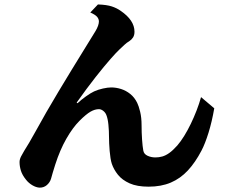

<svg xmlns="http://www.w3.org/2000/svg" viewBox="-20 -819 1040 872"><path d="M424.8 -798.8Q464.8 -797.4 487.8 -789.8Q510.7 -782.2 527.8 -770Q590.8 -727.1 590.8 -674.8Q590.8 -659.2 584.2 -648.9Q577.6 -638.7 566.9 -631.8Q555.7 -625.5 545.2 -615.5Q534.7 -605.5 521 -592.8Q510.3 -583 482.2 -551.3Q454.1 -519.5 414.3 -469Q374.5 -418.5 328.1 -353L332 -350.1Q348.6 -365.7 370.1 -381.1Q391.6 -396.5 407.2 -403.8Q425.3 -412.1 447.5 -417Q469.7 -421.9 484.9 -421.9Q507.3 -421.9 529.8 -414.8Q552.2 -407.7 571.5 -392.3Q590.8 -377 603 -352.1Q609.9 -338.4 616.5 -311.5Q623 -284.7 623 -250Q623 -217.3 625.2 -185.3Q627.4 -153.3 630.9 -134.8Q633.8 -119.1 650.1 -111.6Q666.5 -104 686 -104Q701.7 -104 716.8 -108.2Q731.9 -112.3 748.5 -124Q765.1 -135.7 785.2 -158.2Q800.8 -176.3 816.4 -201.4Q832 -226.6 846.4 -256.3Q860.8 -286.1 872.8 -317.1Q884.8 -348.1 893.1 -377.9L953.1 -327.1Q942.4 -265.6 927 -216.1Q911.6 -166.5 895 -134.8Q867.2 -81.5 833.3 -44.9Q799.3 -8.3 755.6 10.3Q711.9 28.8 654.8 28.8Q602.5 28.8 568.6 13.7Q534.7 -1.5 515.6 -25.4Q496.6 -49.3 487.8 -75.2Q484.4 -85.4 481.9 -100.8Q479.5 -116.2 478 -133.8Q476.6 -151.4 475.8 -167.7Q475.1 -184.1 475.1 -195.8Q475.1 -224.6 472.4 -252.4Q469.7 -280.3 462.9 -296.9Q458.5 -308.1 448.7 -315.7Q439 -323.2 429.2 -323.2Q411.1 -323.2 391.4 -312Q371.6 -300.8 340.8 -270Q310.1 -239.3 281.2 -188.7Q252.4 -138.2 231 -71.8Q224.6 -51.8 219.7 -35.2Q214.8 -18.6 211.9 -7.8Q207 9.3 192.9 21.5Q178.7 33.7 159.2 33.2Q143.6 32.2 126.7 22.2Q109.9 12.2 98.1 -2.9Q81.1 -23.9 75 -43.7Q68.8 -63.5 68.8 -83Q68.8 -95.2 75.7 -108.6Q82.5 -122.1 89.8 -133.8Q98.1 -146.5 112.5 -170.9Q127 -195.3 142.1 -223.1Q164.1 -263.7 190.9 -310.1Q217.8 -356.4 246.8 -405Q275.9 -453.6 305.2 -501.5Q334.5 -549.3 362.1 -594Q389.6 -638.7 413.1 -676.8Q421.4 -690.4 425.3 -701.9Q429.2 -713.4 429.2 -721.2Q429.2 -732.9 420.9 -742.7Q412.6 -752.4 390.1 -762.2Z"/></svg>

Font: BIZ UDMincho
Style: Bold
Weight: 700
Monospace: yes
Designer: TypeBank Co., Ltd.
Foundry: Morisawa Inc.
Version: Version 1.06